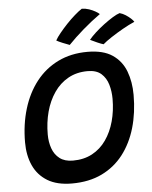

<svg xmlns="http://www.w3.org/2000/svg" viewBox="-60 -940 802 1014"><g transform="rotate(-5 341.0 -432.5)"><path d="M281 25.5Q201.5 25.5 151 -5.2Q100.5 -36 76.2 -89.5Q52 -143 52 -212Q52 -307.5 76.8 -389.2Q101.5 -471 149 -531.8Q196.5 -592.5 265.2 -626.2Q334 -660 421.5 -660Q505 -660 553.8 -627Q602.5 -594 623.8 -537.8Q645 -481.5 645 -412.5Q645 -318 621.8 -238.2Q598.5 -158.5 552.8 -99.2Q507 -40 439 -7.2Q371 25.5 281 25.5ZM296 -94.5Q354 -94.5 398.2 -118.2Q442.5 -142 472.2 -184.5Q502 -227 517.2 -282.5Q532.5 -338 532.5 -401.5Q532.5 -441 522 -477Q511.5 -513 485.8 -535.8Q460 -558.5 414 -558.5Q355.5 -558.5 310.8 -533.5Q266 -508.5 235.8 -464.5Q205.5 -420.5 190.2 -363.8Q175 -307 175 -243Q175 -203.5 187 -169.5Q199 -135.5 225.8 -115Q252.5 -94.5 296 -94.5ZM412 -889.5Q432 -889 450.2 -882.8Q468.5 -876.5 483 -868.2Q497.5 -860 504.5 -853Q482.5 -837.5 459 -819Q435.5 -800.5 412.8 -780.8Q390 -761 369.2 -741.5Q348.5 -722 332 -704.5Q316.5 -710 295.2 -718.8Q274 -727.5 263 -734Q272 -750.5 289.8 -772.2Q307.5 -794 329.2 -817Q351 -840 373 -859.2Q395 -878.5 412 -889.5ZM609 -849Q625.5 -844.5 640.5 -834.8Q655.5 -825 667 -814.5Q678.5 -804 682.5 -796.5Q652.5 -783.5 619 -764.5Q585.5 -745.5 556.2 -726.2Q527 -707 510.5 -692.5Q499 -695.5 477.5 -705Q456 -714.5 441 -722Q454.5 -739 476.5 -759Q498.5 -779 523.5 -797.8Q548.5 -816.5 571.2 -830.5Q594 -844.5 609 -849Z"/></g></svg>

Font: Grandstander Thin Medium
Style: Italic
Weight: 500
Italic angle: -15°
Version: Version 1.200